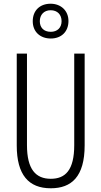

<svg xmlns="http://www.w3.org/2000/svg" viewBox="-20 -1053 544 1032"><path d="M253 -846C310 -846 348 -883 348 -940C348 -996 307 -1033 252 -1033C195 -1033 156 -997 156 -939C156 -882 196 -846 253 -846ZM253 -882C214 -882 194 -906 194 -939C194 -973 216 -998 252 -998C289 -998 311 -974 311 -939C311 -904 288 -882 253 -882ZM435 -272V-765H379V-273C379 -138 331 -92 253 -92C172 -92 125 -143 125 -273V-765H70V-271C70 -113 134 -41 253 -41C364 -41 435 -103 435 -272Z"/></svg>

Font: Noto Sans Tamil UI ExtraCondensed Light
Style: Regular
Weight: 300
Width: 2
Designer: Jelle Bosma - Monotype Design Team
Foundry: Monotype Imaging Inc.
Version: Version 2.004